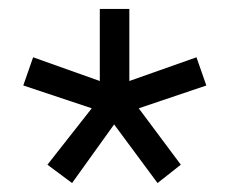

<svg xmlns="http://www.w3.org/2000/svg" viewBox="-20 -749 513 429"><path d="M141 -340 86 -381 185 -507 32 -558 54 -621 203 -568V-729H269V-568L419 -621L441 -558L290 -507L384 -381L332 -340L235 -471Z"/></svg>

Font: BDO Grotesk
Style: Regular
Weight: 400
Designer: Deni Anggara
Foundry: Lokal Container
Version: Version 2.000